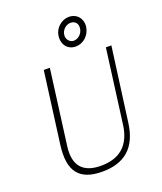

<svg xmlns="http://www.w3.org/2000/svg" viewBox="-175 -1096 1026 1217"><g transform="rotate(-20 337.5 -487.5)"><path d="M519 -888C526 -943 490 -985 437 -985C388 -985 341 -945 335 -894C327 -836 362 -793 415 -793C467 -793 511 -833 519 -888ZM479 -891C475 -860 448 -832 416 -832C389 -832 367 -858 371 -887C375 -922 405 -946 434 -946C465 -946 484 -924 479 -891ZM562 -224 629 -723H592L526 -222C508 -94 436 -28 308 -28C182 -28 130 -95 148 -222L214 -723H173L109 -239C87 -69 147 10 303 10C456 10 541 -67 562 -224Z"/></g></svg>

Font: United Sans Thin
Style: Italic
Weight: 100
Italic angle: -8°
Designer: Pablo Impallari, Rodrigo Fuenzalida (Modified by Dan O. Williams)
Version: Version 1.000;PS 001.000;hotconv 1.0.88;makeotf.lib2.5.64775